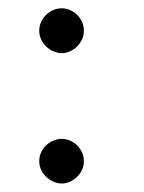

<svg xmlns="http://www.w3.org/2000/svg" viewBox="-20 -467 341 456"><path d="M73.2 -394Q73.2 -405.8 77.9 -415.5Q82.5 -425.3 90.1 -432.4Q97.7 -439.5 107.2 -443.4Q116.7 -447.3 126.5 -447.3Q136.2 -447.3 145.8 -443.4Q155.3 -439.5 162.6 -432.4Q169.9 -425.3 174.6 -415.5Q179.2 -405.8 179.2 -394Q179.2 -382.8 174.6 -373Q169.9 -363.3 162.6 -356.2Q155.3 -349.1 145.8 -345Q136.2 -340.8 126.5 -340.8Q116.7 -340.8 107.2 -345Q97.7 -349.1 90.1 -356.2Q82.5 -363.3 77.9 -373Q73.2 -382.8 73.2 -394ZM73.2 -84Q73.2 -95.7 77.9 -105.5Q82.5 -115.2 90.1 -122.3Q97.7 -129.4 107.2 -133.3Q116.7 -137.2 126.5 -137.2Q136.2 -137.2 145.8 -133.3Q155.3 -129.4 162.6 -122.3Q169.9 -115.2 174.6 -105.5Q179.2 -95.7 179.2 -84Q179.2 -72.8 174.6 -63.2Q169.9 -53.7 162.6 -46.6Q155.3 -39.6 145.8 -35.4Q136.2 -31.2 126.5 -31.2Q116.7 -31.2 107.2 -35.4Q97.7 -39.6 90.1 -46.6Q82.5 -53.7 77.9 -63.2Q73.2 -72.8 73.2 -84Z"/></svg>

Font: XB Zar
Style: Regular
Weight: 400
Designer: Behnam
Foundry: Irmug
Version: Version 8.005 2009